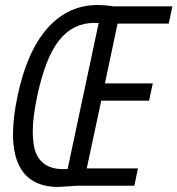

<svg xmlns="http://www.w3.org/2000/svg" viewBox="-20 -739 706 764"><path d="M298.3 0Q283.2 0 253.9 2.2Q224.6 4.4 212.4 4.9Q93.8 4.9 52.7 -87.4Q31.7 -135.3 31.7 -203.9Q31.7 -272.5 50.3 -358.9Q87.4 -535.2 169.2 -627.2Q251 -719.2 369.6 -719.2Q395 -719.2 431.6 -713.9H666L651.4 -645H447.8L397.5 -407.2H587.9L573.2 -338.4H382.8L325.2 -68.8H528.8L514.6 0ZM355.5 -647.9Q270.5 -647.9 215.6 -578.9Q160.6 -509.8 128.4 -357.9Q110.4 -272 110.4 -218.8Q110.4 -165.5 121.1 -135.3Q146.5 -65.9 232.4 -65.9Q243.7 -65.9 249 -66.4L372.6 -647.5Q367.2 -647.9 355.5 -647.9Z"/></svg>

Font: Open Sans Hebrew Condensed
Style: Italic
Weight: 400
Width: 3
Italic angle: -12°
Foundry: Ascender Corporation, Yanek Iontef
Version: Version 2.001;PS 002.001;hotconv 1.0.70;makeotf.lib2.5.58329